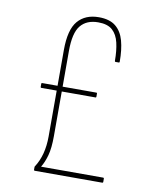

<svg xmlns="http://www.w3.org/2000/svg" viewBox="-77 -724 644 784"><g transform="rotate(10 245.0 -331.5)"><path d="M121 0Q117 0 117 -4V-13Q117 -15 117 -16Q117 -17 118 -18Q135 -44 143.5 -76.5Q152 -109 152 -148V-506Q152 -591 183 -627Q214 -663 270 -663Q315 -663 340 -642.5Q365 -622 375 -585.5Q385 -549 385 -499Q385 -495 382 -495H368Q365 -495 365 -499Q365 -541 357.5 -573.5Q350 -606 330 -624Q310 -642 271 -642Q223 -642 198 -611.5Q173 -581 173 -506V-153Q173 -103 164.5 -72.5Q156 -42 143 -21H400Q404 -21 404 -17V-4Q404 0 400 0ZM88 -338Q85 -338 85 -342V-355Q85 -358 88 -358H313Q316 -358 316 -355V-342Q316 -338 313 -338Z"/></g></svg>

Font: Sofia Sans Condensed Thin
Style: Regular
Weight: 250
Version: Version 4.100